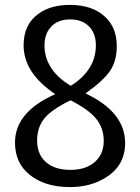

<svg xmlns="http://www.w3.org/2000/svg" viewBox="-20 -748 571 781"><path d="M205 -365Q76 -451 76 -564Q76 -650 138 -693Q187 -728 264 -728Q355 -728 406 -681Q455 -637 455 -560Q455 -501 428.5 -461Q402 -421 328 -368Q489 -292 489 -166Q489 -74 409 -25Q348 13 264 13Q164 13 102 -36Q41 -84 41 -168Q41 -293 205 -365ZM268 -399Q370 -463 370 -564Q370 -612 342 -640.5Q314 -669 266 -669Q213 -669 186 -637Q161 -609 161 -563Q161 -516 185 -477Q211 -433 268 -399ZM267 -340Q192 -304 161.5 -267.5Q131 -231 131 -176Q131 -120 167 -88.5Q203 -57 266 -57Q329 -57 365.5 -89Q402 -121 402 -175Q402 -227 371 -265Q340 -303 267 -340Z"/></svg>

Font: Almarai
Style: Regular
Weight: 400
Designer: Boutros International 2019
Foundry: Created by Boutros International 2019
Version: Version 1.10